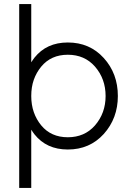

<svg xmlns="http://www.w3.org/2000/svg" viewBox="-20 -720 648 940"><path d="M133 200V-85Q137 -79 141 -73Q145 -67 149 -62Q208 12 312 12Q419 12 488 -64Q557 -141 557 -250Q557 -360 488 -436Q419 -512 312 -512Q208 -512 149 -438Q145 -433 141 -427Q137 -421 133 -415V-700H74V200ZM312 -452Q394 -452 445 -394Q497 -334 497 -250Q497 -166 445 -106Q394 -48 312 -48Q230 -48 182 -106Q158 -135 145.5 -171Q133 -207 133 -250Q133 -294 145.5 -329.5Q158 -365 182 -394Q230 -452 312 -452Z"/></svg>

Font: Unageo
Style: Light
Weight: 300
Designer: Richard Sepsi
Foundry: Richard Sepsi
Version: Version 2.000